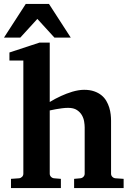

<svg xmlns="http://www.w3.org/2000/svg" viewBox="-29 -957 675 977"><path d="M248 -765.6 161.1 -860.8 74.2 -765.6H-8.8L102.1 -937H220.2L331.1 -765.6ZM348.1 0V-46.9L379.9 -49.8Q389.2 -50.8 395.5 -57.4Q401.9 -64 401.9 -73.2V-309.1Q401.9 -321.3 399.2 -338.4Q396.5 -355.5 387.7 -370.8Q378.9 -386.2 362.3 -397.2Q345.7 -408.2 317.9 -408.2Q302.7 -408.2 286.4 -406Q270 -403.8 255.9 -401.4Q239.7 -398.4 224.1 -395V-73.2Q224.1 -64 230.5 -57.4Q236.8 -50.8 246.1 -49.8L280.8 -46.9V0H26.9V-46.9L67.9 -49.8Q77.1 -50.8 83.5 -57.4Q89.8 -64 89.8 -73.2V-648.9H19V-689.9L171.9 -740.2H224.1V-438Q252 -455.1 282.2 -468.8Q294.9 -474.6 309.3 -480.2Q323.7 -485.8 338.6 -490.2Q353.5 -494.6 368.9 -497.3Q384.3 -500 398.9 -500Q428.2 -500 450 -492.4Q471.7 -484.9 487.1 -472.4Q502.4 -460 512 -443.6Q521.5 -427.2 526.9 -409.7Q532.2 -392.1 534.2 -374.8Q536.1 -357.4 536.1 -342.8V-73.2Q536.1 -64 542.5 -57.4Q548.8 -50.8 558.1 -49.8L600.1 -46.9V0Z"/></svg>

Font: Charis SIL Am
Style: Bold
Weight: 700
Foundry: SIL International
Version: Version 5.000